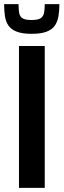

<svg xmlns="http://www.w3.org/2000/svg" viewBox="-20 -911 309 931"><path d="M72 0V-688H197V0ZM133 -747Q88 -747 61 -757.5Q34 -768 21 -787Q8 -806 4 -832.5Q0 -859 0 -891H70Q70 -865 73 -848Q76 -831 89 -822.5Q102 -814 132 -814Q164 -814 177 -822.5Q190 -831 193.5 -848.5Q197 -866 197 -891H268Q268 -859 263.5 -832.5Q259 -806 246 -787Q233 -768 206 -757.5Q179 -747 133 -747Z"/></svg>

Font: Saira SemiCondensed SemiBold
Style: Regular
Weight: 600
Width: 4
Designer: Hector Gatti with collaboration of the Omnibus-Type team
Foundry: Omnibus-Type
Version: Version 1.101